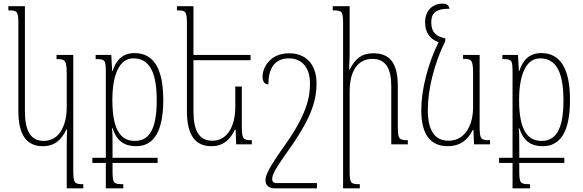

<svg xmlns="http://www.w3.org/2000/svg" viewBox="-20 -794 3204 1056"><path d="M347 242H438V219C390 219 383 214 383 142V-492H291V-469C338 -469 347 -465 347 -385V-204C347 -106 307 -19 221 -19C146 -19 117 -78 117 -184V-760H26V-737C74 -737 81 -732 81 -664V-184C81 -47 129 10 216 10C282 10 319 -27 345 -81H349C348 -57 347 -30 347 -6Z M488 102H562V242H658V219C604 219 599 215 599 143V102H847V74H599V33C599 -26 599 -69 596 -89H599C620 -25 657 10 729 10C823 10 878 -67 878 -244C878 -418 824 -502 720 -502C657 -502 619 -466 599 -403H597L592 -492H506V-469C559 -469 562 -464 562 -394V74H488ZM722 -19C658 -19 598 -58 598 -243C598 -381 635 -473 714 -473C803 -473 842 -395 842 -242C842 -89 804 -19 722 -19Z M1310 -318H1274V-204C1274 -106 1234 -20 1148 -20C1073 -20 1044 -78 1044 -184V-463H1358V-492H1044V-760H953V-737C1001 -737 1008 -732 1008 -664V-184C1008 -47 1056 10 1143 10C1209 10 1246 -27 1272 -81H1276L1279 0H1365V-23C1317 -23 1310 -28 1310 -101Z M1569 -501C1468 -501 1424 -425 1424 -372C1424 -343 1438 -330 1456 -330C1456 -414 1488 -473 1569 -473C1649 -473 1685 -412 1685 -335C1685 -256 1665 -166 1557 -10C1460 126 1440 169 1440 197C1440 233 1467 242 1494 242H1723V213H1502C1483 213 1477 203 1477 192C1477 165 1490 140 1587 3C1697 -156 1721 -250 1721 -335C1721 -435 1668 -501 1569 -501Z M2223 -23C2175 -23 2168 -29 2168 -98V-319C2168 -443 2128 -501 2033 -501C1969 -501 1933 -470 1904 -413H1900C1901 -441 1903 -468 1903 -495V-760H1810V-737C1862 -737 1867 -732 1867 -663V242H1959V219C1910 219 1903 216 1903 145V-289C1903 -407 1949 -470 2029 -470C2105 -470 2132 -411 2132 -320V0H2223Z M2443 10C2508 10 2550 -20 2580 -79H2584L2587 0H2675V-23C2624 -23 2618 -28 2618 -101V-492H2527V-470C2574 -470 2582 -466 2582 -386V-204C2582 -109 2540 -20 2447 -20C2369 -20 2333 -80 2333 -188C2333 -306 2369 -446 2429 -568V-583C2380 -593 2352 -616 2352 -670C2352 -718 2371 -746 2452 -746C2449 -764 2439 -774 2414 -774C2358 -774 2318 -735 2318 -671C2318 -612 2347 -578 2392 -562C2334 -444 2297 -303 2297 -188C2297 -49 2351 10 2443 10Z M2725 102H2799V242H2895V219C2841 219 2836 215 2836 143V102H3084V74H2836V33C2836 -26 2836 -69 2833 -89H2836C2857 -25 2894 10 2966 10C3060 10 3115 -67 3115 -244C3115 -418 3061 -502 2957 -502C2894 -502 2856 -466 2836 -403H2834L2829 -492H2743V-469C2796 -469 2799 -464 2799 -394V74H2725ZM2959 -19C2895 -19 2835 -58 2835 -243C2835 -381 2872 -473 2951 -473C3040 -473 3079 -395 3079 -242C3079 -89 3041 -19 2959 -19Z"/></svg>

Font: Noto Serif Armenian Condensed ExtraLight
Style: Regular
Weight: 200
Width: 3
Designer: Monotype Design Team
Foundry: Monotype Imaging Inc.
Version: Version 2.008